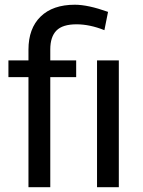

<svg xmlns="http://www.w3.org/2000/svg" viewBox="-20 -780 594 800"><path d="M98.6 0V-458.5H15.1V-528.3H98.6V-573.2Q98.6 -661.6 149.2 -710.9Q199.7 -760.3 292 -760.3Q346.7 -760.3 430.2 -730.5L415 -654.3Q354 -678.7 298.8 -678.7Q240.7 -678.7 215.1 -652.6Q189.5 -626.5 189.5 -574.2V-528.3H297.4V-458.5H189.5V0ZM475.1 0H384.3V-528.3H475.1Z"/></svg>

Font: SteelSelectRoboto
Style: Roboto-Regular
Weight: 400
Designer: Google
Version: Version 2.137; 2017